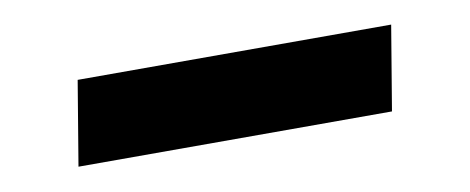

<svg xmlns="http://www.w3.org/2000/svg" viewBox="-29 -474 658 269"><g transform="rotate(-10 300.0 -340.0)"><path d="M67 -280 87 -400H533L513 -280Z"/></g></svg>

Font: Iosevka SS04 Heavy Extended
Style: Italic
Weight: 900
Width: 7
Italic angle: -9°
Monospace: yes
Designer: Belleve Invis
Foundry: Belleve Invis
Version: Version 19.0.0; ttfautohint (v1.8.4)